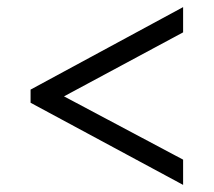

<svg xmlns="http://www.w3.org/2000/svg" viewBox="-20 -628 601 540"><path d="M66 -339V-376L495 -608V-537L160 -357L495 -179V-108Z"/></svg>

Font: Noto Serif Sinhala Medium
Style: Regular
Weight: 500
Designer: Jelle Bosma - Monotype Design Team
Foundry: Monotype Imaging Inc.
Version: Version 2.007; ttfautohint (v1.8.4.7-5d5b)